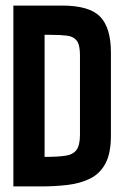

<svg xmlns="http://www.w3.org/2000/svg" viewBox="-20 -669 446 689"><path d="M28 0V-649H203Q301 -649 339.5 -609Q378 -569 378 -481V-182Q378 -119 358.5 -82.5Q339 -46 304 -28.5Q269 -11 223.5 -5.5Q178 0 127 0ZM140 -106Q186 -106 214 -110Q242 -114 254.5 -131Q267 -148 267 -186V-471Q267 -508 255.5 -523Q244 -538 221 -541Q198 -544 161 -544H140Z"/></svg>

Font: New Amsterdam
Style: Regular
Weight: 400
Designer: Vladimir Nikolic
Foundry: Vladimir Nikolic
Version: Version 1.000; ttfautohint (v1.8.4.7-5d5b)